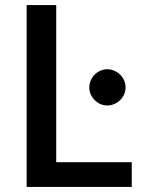

<svg xmlns="http://www.w3.org/2000/svg" viewBox="-20 -740 578 760"><path d="M501.5 -98V0H85.5V-720H202.5V-98ZM477 -393.5Q477 -379 471.2 -366.2Q465.5 -353.5 455.5 -343.8Q445.5 -334 432.2 -328.2Q419 -322.5 404.5 -322.5Q390 -322.5 377.2 -328.2Q364.5 -334 354.8 -343.8Q345 -353.5 339.2 -366.2Q333.5 -379 333.5 -393.5Q333.5 -408.5 339.2 -421.8Q345 -435 354.8 -444.8Q364.5 -454.5 377.2 -460.2Q390 -466 404.5 -466Q419 -466 432.2 -460.2Q445.5 -454.5 455.5 -444.8Q465.5 -435 471.2 -421.8Q477 -408.5 477 -393.5Z"/></svg>

Font: Lato SemiBold
Style: Regular
Weight: 600
Designer: Lukasz Dziedzic with Adam Twardoch and Botio Nikoltchev
Foundry: tyPoland Lukasz Dziedzic
Version: Version 2.015; 2015-08-06; http://www.latofonts.com/